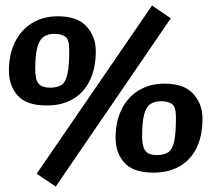

<svg xmlns="http://www.w3.org/2000/svg" viewBox="-20 -617 754 696"><path d="M182.1 59.3 112.9 12.8 531.1 -597 599.2 -550.7ZM150.1 -234.6Q76 -234.6 44.2 -270.6Q12.3 -306.5 12.3 -360.7Q12.3 -419.2 34 -463.6Q55.6 -508 95.6 -533Q135.6 -558 190.2 -558Q260.6 -558 293.9 -521Q327.2 -484 327.2 -432Q327.2 -367.6 304.7 -323.5Q282.3 -279.3 242.8 -257Q203.4 -234.6 150.1 -234.6ZM161.1 -299.2Q186.8 -299.2 202.1 -308.6Q217.4 -318 224.2 -347.4Q231 -376.7 231 -436.1Q231 -473.3 217.1 -483.8Q203.2 -494.3 177.1 -494.3Q153.5 -494.3 138.2 -483.7Q122.9 -473.1 115.3 -445.4Q107.7 -417.7 107.7 -365.8Q107.7 -327.2 120.4 -313.2Q133.1 -299.2 161.1 -299.2ZM536.7 8.8Q462.9 8.8 430.9 -27.1Q399 -63.1 399 -117.2Q399 -175.8 420.6 -220.2Q442.3 -264.6 482.7 -289.2Q523 -313.8 577.1 -313.8Q647.2 -313.8 680.6 -276.8Q714 -239.8 714 -187.8Q714 -123.3 692 -79.6Q669.9 -35.9 630 -13.6Q590 8.8 536.7 8.8ZM547.7 -54.9Q573.7 -54.9 589 -64.4Q604.3 -73.8 611.1 -103Q617.8 -132.3 617.8 -191.7Q617.8 -228.9 604 -239.5Q590.1 -250.1 563.7 -250.1Q540.4 -250.1 524.9 -239.5Q509.5 -228.9 502.4 -201.6Q495.2 -174.3 495.2 -122.2Q495.2 -96.6 500.9 -81.6Q506.6 -66.6 518.1 -60.8Q529.6 -54.9 547.7 -54.9Z"/></svg>

Font: Faustina Light
Style: Italic
Weight: 300
Italic angle: -8°
Designer: Alfonso Garcia
Foundry: http://www.omnibus-type.com
Version: Version 1.200